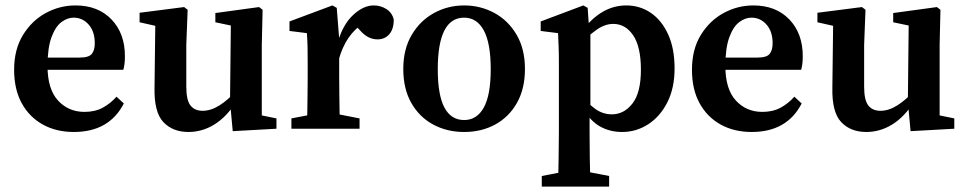

<svg xmlns="http://www.w3.org/2000/svg" viewBox="-20 -474 3559 707"><path d="M252 12Q187 12 137.5 -15.5Q88 -43 60 -94Q32 -145 32 -217Q32 -292 64.5 -345Q97 -398 148.5 -426Q200 -454 258 -454Q341 -454 390.5 -402.5Q440 -351 440 -267Q440 -236 434 -217H83V-262H274Q307 -262 318 -275.5Q329 -289 329 -315Q329 -358 306.5 -383.5Q284 -409 251 -409Q228 -409 206 -392.5Q184 -376 169.5 -336.5Q155 -297 155 -231Q155 -146 193.5 -104Q232 -62 291 -62Q330 -62 358.5 -77.5Q387 -93 409 -118L436 -93Q382 12 252 12Z M674 12Q616 12 581.5 -24.5Q547 -61 549 -152L552 -398L578 -373L494 -392V-427L658 -448L671 -438L666 -309V-155Q666 -105 681.5 -85.5Q697 -66 726 -66Q757 -66 789 -86.5Q821 -107 848 -138L866 -100H850Q815 -44 770 -16Q725 12 674 12ZM837 9 827 -99 830 -380 773 -392V-426L934 -448L947 -438L944 -309V-49L998 -38V0Z M1053 0V-38L1147 -56H1212L1304 -38V0ZM1110 0Q1111 -21 1111.5 -55.5Q1112 -90 1112.5 -127.5Q1113 -165 1113 -193V-242Q1113 -280 1112.5 -302Q1112 -324 1110 -352L1046 -360V-395L1204 -454L1220 -445L1229 -331V-193Q1229 -165 1229.5 -127.5Q1230 -90 1230.5 -55.5Q1231 -21 1232 0ZM1227 -253 1204 -316H1223Q1242 -383 1280 -418.5Q1318 -454 1356 -454Q1382 -454 1403 -440.5Q1424 -427 1430 -402Q1430 -367 1413.5 -348Q1397 -329 1370 -329Q1334 -329 1305 -363L1279 -392L1320 -389Q1253 -348 1227 -253Z M1689 12Q1626 12 1575 -15.5Q1524 -43 1494.5 -95Q1465 -147 1465 -220Q1465 -293 1496 -345.5Q1527 -398 1578 -426Q1629 -454 1689 -454Q1749 -454 1800 -426.5Q1851 -399 1882 -346.5Q1913 -294 1913 -220Q1913 -147 1883.5 -95Q1854 -43 1803.5 -15.5Q1753 12 1689 12ZM1689 -32Q1736 -32 1761.5 -78Q1787 -124 1787 -219Q1787 -315 1761.5 -362Q1736 -409 1689 -409Q1592 -409 1592 -219Q1592 -124 1616.5 -78Q1641 -32 1689 -32Z M1975 213V174L2069 156H2129L2223 174V213ZM2035 213Q2036 157 2037 107.5Q2038 58 2038 12V-242Q2038 -280 2037 -302Q2036 -324 2035 -352L1971 -360V-395L2128 -454L2144 -445L2149 -370L2154 -361V-74L2151 -65V11Q2151 102 2154 213ZM2271 12Q2226 12 2190 -8Q2154 -28 2124 -77H2102L2110 -136Q2142 -95 2170.5 -74Q2199 -53 2233 -53Q2278 -53 2309 -93Q2340 -133 2340 -217Q2340 -302 2311.5 -344Q2283 -386 2238 -386Q2206 -386 2173.5 -362Q2141 -338 2106 -304L2098 -362H2125Q2195 -454 2286 -454Q2336 -454 2376 -427Q2416 -400 2440 -348Q2464 -296 2464 -222Q2464 -150 2437.5 -97.5Q2411 -45 2367 -16.5Q2323 12 2271 12Z M2748 12Q2683 12 2633.5 -15.5Q2584 -43 2556 -94Q2528 -145 2528 -217Q2528 -292 2560.5 -345Q2593 -398 2644.5 -426Q2696 -454 2754 -454Q2837 -454 2886.5 -402.5Q2936 -351 2936 -267Q2936 -236 2930 -217H2579V-262H2770Q2803 -262 2814 -275.5Q2825 -289 2825 -315Q2825 -358 2802.5 -383.5Q2780 -409 2747 -409Q2724 -409 2702 -392.5Q2680 -376 2665.5 -336.5Q2651 -297 2651 -231Q2651 -146 2689.5 -104Q2728 -62 2787 -62Q2826 -62 2854.5 -77.5Q2883 -93 2905 -118L2932 -93Q2878 12 2748 12Z M3170 12Q3112 12 3077.5 -24.5Q3043 -61 3045 -152L3048 -398L3074 -373L2990 -392V-427L3154 -448L3167 -438L3162 -309V-155Q3162 -105 3177.5 -85.5Q3193 -66 3222 -66Q3253 -66 3285 -86.5Q3317 -107 3344 -138L3362 -100H3346Q3311 -44 3266 -16Q3221 12 3170 12ZM3333 9 3323 -99 3326 -380 3269 -392V-426L3430 -448L3443 -438L3440 -309V-49L3494 -38V0Z"/></svg>

Font: Lisu Bosa ExtraBold
Style: Regular
Weight: 800
Designer: David Morse, Annie Olsen, Victor Gaultney, Frank Grießhammer (Latin)
Foundry: SIL International
Version: Version 2.000